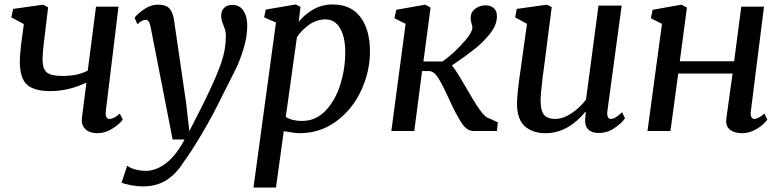

<svg xmlns="http://www.w3.org/2000/svg" viewBox="-20 -588 3509 862"><path d="M171 -322Q171 -279 190 -263Q209 -247 260 -247Q329 -247 374 -271L411 -558H512L455 -89Q453 -72 457.5 -63Q462 -54 471 -54Q491 -54 518 -78L531 -51Q518 -32 485.5 -11Q453 10 417 10Q384 10 365.5 -6Q347 -22 347 -49Q347 -57 348 -61L368 -217Q287 -179 207 -179Q133 -179 101 -208Q69 -237 69 -312Q69 -337 74 -382L87 -480L31 -510L39 -548L174 -567L196 -555L176 -388Q171 -345 171 -322Z M633 -499Q618 -499 597 -479L584 -508Q595 -524 625.5 -545.5Q656 -567 690 -567Q725 -567 740.5 -550Q756 -533 761 -500L816 -123L830 1L894 -125L908 -154Q952 -245 973 -305Q994 -365 994 -426Q994 -445 989 -459Q984 -473 983 -475Q973 -499 973 -516Q973 -540 986.5 -553Q1000 -566 1024 -566Q1055 -566 1072.5 -540.5Q1090 -515 1090 -474Q1090 -424 1074 -371Q1058 -318 1038 -277Q1018 -236 980 -162Q936 -71 886.5 12.5Q837 96 802 143Q770 194 726 221.5Q682 249 621 249Q597 249 568 243.5Q539 238 526 232L551 156Q562 165 585 172Q608 179 636 179Q680 179 725 145Q770 111 809 38H755L656 -468Q652 -486 647 -492.5Q642 -499 633 -499Z M1473 -568Q1556 -568 1598.5 -511Q1641 -454 1641 -356Q1641 -268 1602 -183Q1563 -98 1490.5 -44Q1418 10 1324 10Q1306 10 1254 1L1219 254H1118L1219 -487L1166 -510L1173 -545L1308 -568L1329 -557L1321 -490Q1347 -523 1386.5 -545.5Q1426 -568 1473 -568ZM1336 -45Q1398 -45 1442 -91.5Q1486 -138 1508 -209Q1530 -280 1530 -353Q1530 -422 1506.5 -461.5Q1483 -501 1441 -501Q1402 -501 1368 -477Q1334 -453 1313 -421L1263 -63Q1291 -45 1336 -45Z M2070 -408Q2081 -420 2090 -435Q2099 -450 2101 -463Q2101 -470 2097 -482.5Q2093 -495 2093 -507Q2093 -533 2113 -548.5Q2133 -564 2161 -564Q2183 -564 2197 -551.5Q2211 -539 2211 -515Q2211 -476 2180.5 -437.5Q2150 -399 2111 -368Q2072 -337 2009 -294Q2025 -275 2046 -239.5Q2067 -204 2071 -197Q2108 -132 2133.5 -95.5Q2159 -59 2180 -55L2215 -39L2211 0H2105Q2076 0 2052 -36.5Q2028 -73 1996 -143Q1967 -207 1947.5 -238Q1928 -269 1905 -269H1875L1840 0H1737L1801 -481L1751 -506L1759 -544L1889 -567L1913 -554L1881 -312H1967Q1998 -335 2021 -356.5Q2044 -378 2070 -408Z M2417 -247Q2407 -165 2407 -137Q2407 -90 2423 -72Q2439 -54 2472 -54Q2508 -54 2546 -79.5Q2584 -105 2611 -141L2667 -563H2771L2707 -90L2706 -79Q2706 -67 2710.5 -60.5Q2715 -54 2722 -54Q2742 -54 2773 -84L2786 -57Q2774 -38 2741 -14.5Q2708 9 2668 9Q2637 9 2621 -7Q2605 -23 2607 -52Q2607 -50 2610 -86L2609 -87Q2529 10 2429 10Q2372 10 2337 -20.5Q2302 -51 2301 -121Q2301 -168 2320 -295L2346 -481L2293 -510L2300 -548L2436 -567L2457 -556L2423 -291Z M3350 -79Q3350 -67 3354.5 -60.5Q3359 -54 3365 -54Q3384 -54 3412 -78L3425 -51Q3419 -42 3403 -27.5Q3387 -13 3362.5 -1.5Q3338 10 3311 10Q3279 10 3259.5 -4Q3240 -18 3240 -45L3241 -56L3269 -258H3025L2990 0H2887L2952 -481L2902 -506L2910 -544L3039 -567L3064 -554L3032 -313H3276L3308 -558H3410L3351 -89Z"/></svg>

Font: Koeln Type Serif
Style: Italic
Weight: 400
Italic angle: -8°
Designer: Eben Sorkin
Foundry: Eben Sorkin
Version: Version 2.002